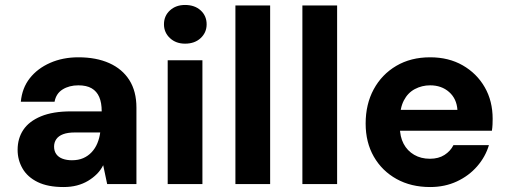

<svg xmlns="http://www.w3.org/2000/svg" viewBox="-20 -742 2050 774"><path d="M236 12Q173 12 132 -8Q91 -28 71 -62.5Q51 -97 51 -138Q51 -184 74 -218.5Q97 -253 145 -273Q193 -293 266 -293H390Q390 -328 380 -351Q370 -374 349.5 -386Q329 -398 296 -398Q259 -398 232.5 -381.5Q206 -365 200 -332H64Q69 -387 100 -426.5Q131 -466 182 -488.5Q233 -511 296 -511Q368 -511 420.5 -487.5Q473 -464 501.5 -419Q530 -374 530 -308V0H412L396 -76Q386 -56 370.5 -40.5Q355 -25 335 -13Q315 -1 290.5 5.5Q266 12 236 12ZM270 -96Q296 -96 315.5 -104.5Q335 -113 349.5 -128.5Q364 -144 372.5 -164.5Q381 -185 384 -208H282Q253 -208 234.5 -201Q216 -194 207 -181Q198 -168 198 -151Q198 -133 207 -120.5Q216 -108 232.5 -102Q249 -96 270 -96Z M656 0V-499H796V0ZM726 -566Q689 -566 665 -588.5Q641 -611 641 -644Q641 -678 665 -700Q689 -722 726 -722Q765 -722 789 -700Q813 -678 813 -644Q813 -611 789 -588.5Q765 -566 726 -566Z M929 0V-720H1069V0Z M1199 0V-720H1339V0Z M1714 12Q1637 12 1578.5 -20.5Q1520 -53 1487 -110.5Q1454 -168 1454 -244Q1454 -322 1486.5 -382Q1519 -442 1577.5 -476.5Q1636 -511 1714 -511Q1789 -511 1845.5 -478.5Q1902 -446 1934 -390.5Q1966 -335 1966 -263Q1966 -253 1965.5 -240.5Q1965 -228 1963 -215H1553V-299H1824Q1821 -344 1790.5 -371Q1760 -398 1714 -398Q1681 -398 1652.5 -383Q1624 -368 1608 -337Q1592 -306 1592 -259V-230Q1592 -191 1607 -162.5Q1622 -134 1649.5 -118Q1677 -102 1713 -102Q1748 -102 1772 -117.5Q1796 -133 1808 -157H1951Q1937 -110 1903.5 -71.5Q1870 -33 1821.5 -10.5Q1773 12 1714 12Z"/></svg>

Font: DM Sans 20pt ExtraBold
Style: Regular
Weight: 800
Version: Version 4.004;gftools[0.9.30]